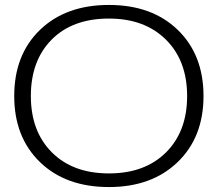

<svg xmlns="http://www.w3.org/2000/svg" viewBox="-20 -756 889 784"><path d="M424.8 7.8Q248.5 7.8 143.3 -94Q38.1 -195.8 38.1 -363.8Q38.1 -532.7 143.6 -634.3Q249 -735.8 424.8 -735.8Q600.6 -735.8 705.8 -634Q811 -532.2 811 -363.8Q811 -195.8 705.3 -94Q599.6 7.8 424.8 7.8ZM106 -363.8Q106 -219.7 191.9 -133.8Q277.8 -47.9 424.8 -47.9Q571.8 -47.9 658 -133.8Q744.1 -219.7 744.1 -363.8Q744.1 -508.3 657.5 -594.2Q570.8 -680.2 424.8 -680.2Q276.4 -680.2 191.2 -594.5Q106 -508.8 106 -363.8Z"/></svg>

Font: Lumene Sans Expanded Light
Style: Regular
Weight: 300
Width: 7
Designer: Deni Anggara
Version: Version 1.003;Glyphs 3.1.2 (3151)